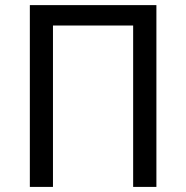

<svg xmlns="http://www.w3.org/2000/svg" viewBox="-20 -734 731 754"><path d="M594.2 0H502.9V-633.8H188V0H97.2V-713.9H594.2Z"/></svg>

Font: Genotype
Style: Regular
Weight: 400
Foundry: Ascender Corporation
Version: Version 1.00